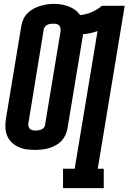

<svg xmlns="http://www.w3.org/2000/svg" viewBox="-20 -765 663 990"><path d="M305 205V105H365L483 -605Q465 -598 446 -594Q427 -590 409 -589Q408 -588 408 -587.5Q408 -587 408 -586L328 -103Q325 -85 317 -68Q309 -51 296 -37.5Q283 -24 266 -15Q249 -6 231.5 -1Q214 4 196 6Q178 8 161 8Q139 8 117 5Q95 2 75.5 -7Q56 -16 41 -30Q26 -44 17.5 -63.5Q9 -83 8 -105Q7 -127 10 -149L90 -632Q93 -650 101 -667Q109 -684 122.5 -697.5Q136 -711 153 -720Q170 -729 188 -734.5Q206 -740 223.5 -742.5Q241 -745 259 -745Q279 -745 298 -741.5Q317 -738 334.5 -731.5Q352 -725 367.5 -713.5Q383 -702 393 -687Q422 -690 451.5 -702Q481 -714 505 -735H623L484 105H515V205ZM163 -92Q170 -92 177.5 -93Q185 -94 192.5 -97Q200 -100 205.5 -106Q211 -112 212 -119L292 -602Q293 -611 292 -619Q291 -627 285.5 -633Q280 -639 272 -641Q264 -643 255 -643Q248 -643 240.5 -642Q233 -641 226 -638Q219 -635 213.5 -629Q208 -623 206 -616L127 -133Q125 -124 126.5 -116Q128 -108 133 -102Q138 -96 146 -94Q154 -92 163 -92Z"/></svg>

Font: Iosevka Slab Extended
Style: Bold Italic
Weight: 700
Width: 7
Italic angle: -9°
Monospace: yes
Designer: Belleve Invis
Foundry: Belleve Invis
Version: Version 11.1.0; ttfautohint (v1.8.3)